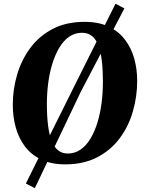

<svg xmlns="http://www.w3.org/2000/svg" viewBox="-20 -870 776 1028"><path d="M329 10Q254 10 200.5 -15.8Q147 -41.5 113.5 -86Q80 -130.5 64.2 -188Q48.5 -245.5 48.5 -309.5Q48.5 -391.5 71.8 -470.5Q95 -549.5 142.2 -613.2Q189.5 -677 261.8 -715Q334 -753 433 -753Q508.5 -753 562 -727.5Q615.5 -702 649.2 -657.5Q683 -613 698.8 -556.2Q714.5 -499.5 714.5 -437.5Q714.5 -353.5 691.5 -273.5Q668.5 -193.5 621 -129.8Q573.5 -66 500.8 -28Q428 10 329 10ZM342.5 -48Q381 -48 411.2 -69Q441.5 -90 464 -127.2Q486.5 -164.5 501.5 -213.2Q516.5 -262 523.8 -318.2Q531 -374.5 531 -433.5Q531 -497 525 -545.5Q519 -594 506.2 -627.2Q493.5 -660.5 472 -677.5Q450.5 -694.5 419 -694.5Q381 -694.5 350.5 -673.5Q320 -652.5 297.8 -615.2Q275.5 -578 260.5 -529.5Q245.5 -481 238.2 -425.8Q231 -370.5 231 -313.5Q231 -249 237.2 -199.2Q243.5 -149.5 256.5 -116Q269.5 -82.5 291 -65.2Q312.5 -48 342.5 -48ZM118.5 112.5 373.5 -400 598.5 -850 646 -825 412 -377.5 166.5 137.5Z"/></svg>

Font: Merriweather 28pt Black
Style: Italic
Weight: 900
Italic angle: -7.8°
Version: Version 2.101